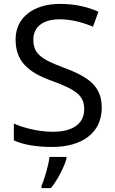

<svg xmlns="http://www.w3.org/2000/svg" viewBox="-20 -744 589 985"><path d="M502 -191C502 -303 433 -350 307 -397C191 -440 151 -469 151 -541C151 -603 197 -645 286 -645C348 -645 407 -628 457 -607L485 -684C431 -708 366 -724 288 -724C153 -724 60 -655 60 -542C60 -431 122 -374 244 -330C373 -283 412 -253 412 -183C412 -112 357 -68 251 -68C175 -68 99 -89 51 -110V-24C96 -2 167 10 247 10C403 10 502 -64 502 -191ZM321 70V61H234C229 104 208 176 193 209V221H241C277 178 312 106 321 70Z"/></svg>

Font: Noto Sans Bhaiksuki
Style: Regular
Weight: 400
Designer: Monotype Design Team
Foundry: Monotype Imaging Inc.
Version: Version 2.002